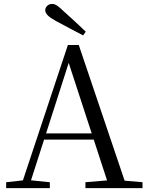

<svg xmlns="http://www.w3.org/2000/svg" viewBox="-20 -965 758 985"><path d="M419.9 -802.5 406.4 -783.4Q371.3 -801.8 336.6 -820.1Q301.9 -838.4 267.4 -856.9Q236.9 -873.9 224.5 -886.7Q212.1 -899.5 212.1 -912.4Q212.1 -925.2 222.1 -935Q232.2 -944.8 247.5 -944.8Q260.2 -944.8 273.2 -936Q286.3 -927.2 309.1 -905.1Q335.8 -881.7 364 -855.3Q392.2 -828.9 419.9 -802.5ZM11.6 0V-30.1L110.1 -41.1H127.5L235.7 -30.1V0ZM84.4 0 328.3 -734.2H384.1L632.2 0H542.1L321.9 -674.6H342.1L338.3 -660.6L126.3 0ZM192.4 -248.8 195.9 -280.7H500.1L503.6 -248.8ZM418.3 0V-30.3L551.9 -41.3H580.7L711.1 -30.3V0Z"/></svg>

Font: Noto Serif TC
Style: Regular
Weight: 200
Designer: Ryoko NISHIZUKA 西塚涼子 (kana & ideographs); Frank Grießhammer (Latin, Greek & Cyrillic); Wenlong ZHANG 张文龙 (bopomofo); San
Foundry: Adobe
Version: Version 2.001;hotconv 1.1.0;makeotfexe 2.6.0